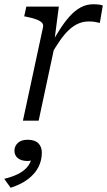

<svg xmlns="http://www.w3.org/2000/svg" viewBox="-48 -568 504 904"><path d="M60 0H134L214 -374L208 -375L229 -537H76L66 -491L77 -489Q102 -484 120.5 -477.5Q139 -471 148 -462.5Q157 -454 155 -442ZM436 -542Q433 -544 420.5 -546Q408 -548 392 -548Q359 -548 331.5 -533Q304 -518 279 -490Q254 -462 229 -422Q204 -382 175 -331L191 -308Q214 -348 235 -378Q256 -408 277 -427.5Q298 -447 321 -457Q344 -467 371 -467Q386 -467 398.5 -465Q411 -463 422 -460ZM2 316 -28 274Q9 265 35.5 252Q62 239 78.5 220.5Q95 202 101 177Q102 173 105 171Q108 169 111.5 170Q115 171 117 176Q112 182 103 186Q94 190 82 190Q53 190 36.5 177Q20 164 20 142Q20 120 36 105Q52 90 82 90Q116 90 132.5 106.5Q149 123 149 151Q149 187 133 218.5Q117 250 84.5 275Q52 300 2 316Z"/></svg>

Font: Roboto Serif 20pt Light
Style: Italic
Weight: 300
Italic angle: -10°
Version: Version 1.007